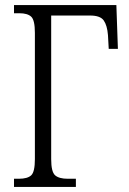

<svg xmlns="http://www.w3.org/2000/svg" viewBox="-20 -734 507 754"><path d="M35 0V-32H54Q88 -32 102.5 -45.5Q117 -59 117 -109V-605Q117 -655 102.5 -668.5Q88 -682 56 -682H35V-714H437L443 -542H407L404 -596Q401 -634 387.5 -653.5Q374 -673 334 -673H181V-109Q181 -59 196.5 -45.5Q212 -32 246 -32H278V0Z"/></svg>

Font: Noto Serif Condensed Light
Style: Regular
Weight: 300
Width: 3
Designer: Monotype Design Team
Foundry: Monotype Imaging Inc.
Version: Version 2.013